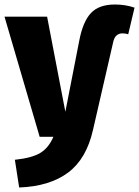

<svg xmlns="http://www.w3.org/2000/svg" viewBox="-30 -607 617 852"><path d="M55 225 36 102Q112 94 149 71.5Q186 49 207 0H146L-10 -533H179L260 -111L322 -428Q338 -511 373.5 -549Q409 -587 480 -587Q527 -587 567 -573L539 -455Q525 -459 514 -459Q480 -459 472 -419L383 -32Q354 98 272 159Q190 220 55 225Z"/></svg>

Font: FiraGO ExtraBold
Style: Regular
Weight: 800
Designer: bBox Type
Foundry: bBox Type GmbH
Version: Version 1.001;PS 001.001;hotconv 1.0.88;makeotf.lib2.5.64775